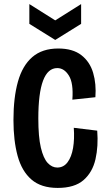

<svg xmlns="http://www.w3.org/2000/svg" viewBox="-20 -909 531 942"><path d="M263 13Q182 13 134.5 -28Q87 -69 66.5 -144Q46 -219 46 -320Q46 -430 68 -508.5Q90 -587 138.5 -629Q187 -671 266 -671Q337 -671 379 -638.5Q421 -606 437 -551.5Q453 -497 448 -432L335 -420Q341 -501 318 -538Q295 -575 261 -575Q168 -575 168 -328Q168 -237 180.5 -184.5Q193 -132 214 -109.5Q235 -87 261 -87Q292 -87 311.5 -113Q331 -139 338.5 -183Q346 -227 342 -282L457 -268Q463 -192 448.5 -128Q434 -64 390 -25.5Q346 13 263 13ZM124 -889 251 -809 378 -889V-792L251 -713L124 -792Z"/></svg>

Font: Bricolage Grotesque 12pt Condensed SemiBold
Style: Regular
Weight: 600
Width: 3
Designer: Mathieu Triay
Foundry: Atelier Triay
Version: Version 1.001; ttfautohint (v1.8.4.7-5d5b);gftools[0.9.33.de